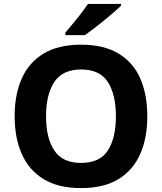

<svg xmlns="http://www.w3.org/2000/svg" viewBox="-20 -954 831 984"><path d="M735 -358Q735 -247 698.5 -164.5Q662 -82 587 -36Q512 10 395 10Q279 10 203.5 -36Q128 -82 91.5 -165Q55 -248 55 -359Q55 -469 91.5 -551.5Q128 -634 203.5 -679.5Q279 -725 396 -725Q512 -725 587.5 -679.5Q663 -634 699 -551.5Q735 -469 735 -358ZM216 -358Q216 -246 258.5 -182.5Q301 -119 395 -119Q491 -119 532.5 -182.5Q574 -246 574 -358Q574 -470 532.5 -534Q491 -598 396 -598Q301 -598 258.5 -534Q216 -470 216 -358ZM600 -924Q585 -910 562 -890Q539 -870 512 -848Q485 -826 459.5 -806.5Q434 -787 415 -774H315V-787Q331 -806 352.5 -831.5Q374 -857 395 -884.5Q416 -912 431 -934H600Z"/></svg>

Font: Noto Sans Khmer UI
Style: Bold
Weight: 700
Designer: Danh Hong and the Monotype Design Team
Foundry: Monotype Imaging Inc.
Version: Version 2.002; ttfautohint (v1.8.4.7-5d5b)